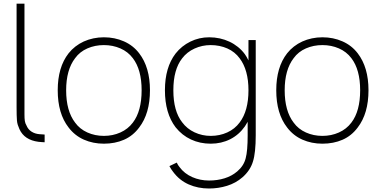

<svg xmlns="http://www.w3.org/2000/svg" viewBox="-20 -786 2118 1071"><path d="M229 7.5Q223.5 7.5 214.8 6.8Q206 6 194.5 5Q116 -5 88.5 -65.5Q83 -77.5 79.2 -89.5Q75.5 -101.5 74.5 -114Q73.5 -126.5 73 -144.5Q72.5 -162.5 72.5 -186.5V-765.5H116.5V-148Q116.5 -125 118.5 -111.5Q120.5 -98 128 -85.5Q136.5 -64.5 155.5 -52Q174.5 -39.5 200 -37.5L229 -35.5Z M362.5 -75Q302 -152.5 302 -282.5Q302 -411 362.5 -488.5Q379 -509.5 400.5 -526.2Q422 -543 447.2 -554.5Q472.5 -566 501 -572Q529.5 -578 559.5 -578Q620 -578 671.5 -555.2Q723 -532.5 756.5 -488.5Q816.5 -410.5 816.5 -282.5Q816.5 -153 756.5 -75Q722 -28.5 671.8 -6.5Q621.5 15.5 559.5 15.5Q499 15.5 448 -7Q397 -29.5 362.5 -75ZM721 -461.5Q694 -497.5 651.5 -516Q609 -534.5 559.5 -534.5Q510 -534.5 467.5 -516Q425 -497.5 399 -461.5Q349 -396.5 349 -282.5Q349 -167 399 -102Q425 -66 467.5 -47Q510 -28 559.5 -28Q609 -28 651.5 -47Q694 -66 721 -102Q770 -166 770 -282.5Q770 -397.5 721 -461.5Z M1406.5 -562.5V-31.5Q1406.5 66.5 1391 115Q1376 165 1332.5 203Q1295 235.5 1246.5 250.5Q1198 265.5 1146 265.5Q1084 265.5 1032.2 242.5Q980.5 219.5 946 173Q935 159.5 925 140.5L966 121Q972.5 135.5 981.5 146Q1008.5 182.5 1052.2 201.8Q1096 221 1146 221Q1192.5 221 1232.8 208.5Q1273 196 1303.5 170Q1340 139 1350.5 96.5Q1361.5 56 1361.5 -31.5V-106.5L1346 -81Q1313 -34 1263.8 -9.2Q1214.5 15.5 1155.5 15.5Q1095.5 15.5 1045.5 -7.8Q995.5 -31 959.5 -76Q900 -154.5 900 -282.5Q900 -410 959.5 -487.5Q993 -530 1042 -554Q1091 -578 1147 -578Q1177 -578 1205.8 -571.8Q1234.5 -565.5 1260 -553.5Q1285.5 -541.5 1307.5 -523.8Q1329.5 -506 1346 -483.5Q1355 -471 1366 -449V-562.5ZM1366 -282.5Q1366 -395.5 1317 -460.5Q1304 -478.5 1286.5 -492.5Q1269 -506.5 1248 -515.8Q1227 -525 1203.5 -529.8Q1180 -534.5 1155.5 -534.5Q1107.5 -534.5 1065.2 -515.2Q1023 -496 996 -460.5Q947 -398 947 -282.5Q947 -166.5 996 -104Q1023 -67.5 1065.2 -47.8Q1107.5 -28 1155.5 -28Q1205 -28 1247.5 -47.2Q1290 -66.5 1317 -103Q1366 -168 1366 -282.5Z M1581.5 -75Q1521 -152.5 1521 -282.5Q1521 -411 1581.5 -488.5Q1598 -509.5 1619.5 -526.2Q1641 -543 1666.2 -554.5Q1691.5 -566 1720 -572Q1748.5 -578 1778.5 -578Q1839 -578 1890.5 -555.2Q1942 -532.5 1975.5 -488.5Q2035.5 -410.5 2035.5 -282.5Q2035.5 -153 1975.5 -75Q1941 -28.5 1890.8 -6.5Q1840.5 15.5 1778.5 15.5Q1718 15.5 1667 -7Q1616 -29.5 1581.5 -75ZM1940 -461.5Q1913 -497.5 1870.5 -516Q1828 -534.5 1778.5 -534.5Q1729 -534.5 1686.5 -516Q1644 -497.5 1618 -461.5Q1568 -396.5 1568 -282.5Q1568 -167 1618 -102Q1644 -66 1686.5 -47Q1729 -28 1778.5 -28Q1828 -28 1870.5 -47Q1913 -66 1940 -102Q1989 -166 1989 -282.5Q1989 -397.5 1940 -461.5Z"/></svg>

Font: Russisch Sans ExtraLight
Style: Regular
Weight: 200
Width: 4
Designer: Michael Sharanda (font) & Cristiano Sobral (main changes)
Foundry: Michael Sharanda
Version: Version 2.00;September 8, 2020;FontCreator 13.0.0.2681 64-bi